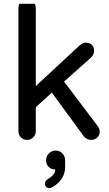

<svg xmlns="http://www.w3.org/2000/svg" viewBox="-20 -725 572 1003"><path d="M76.2 -39.1V-672.9Q76.2 -705.1 84 -705.1H159.2Q167 -705.1 167 -672.9V-275.4L397.5 -489.3Q413.1 -502 427.7 -502Q449.2 -502 460.4 -490.2Q471.7 -478.5 471.7 -458Q471.7 -442.4 455.1 -423.8L314.5 -298.8L491.2 -65.4Q501 -50.8 501 -38.1Q501 -18.6 487.8 -6.3Q474.6 5.9 455.1 5.9Q445.3 5.9 435.1 1Q424.8 -3.9 418 -12.7L251 -241.2L167 -165V-39.1Q167 -20.5 153.3 -7.3Q139.6 5.9 121.1 5.9Q102.5 5.9 89.4 -7.3Q76.2 -20.5 76.2 -39.1ZM214.8 234.4Q214.8 221.7 226.6 212.9Q249 199.2 258.8 187.5Q268.6 175.8 268.6 160.2Q248 160.2 234.4 147Q220.7 133.8 220.7 112.3Q220.7 91.8 235.4 76.7Q250 61.5 270.5 61.5Q292 61.5 306.2 76.7Q320.3 91.8 320.3 114.3V146.5Q320.3 212.9 253.9 252.9Q244.1 257.8 237.3 257.8Q227.5 257.8 221.2 251Q214.8 244.1 214.8 234.4Z"/></svg>

Font: YuPearl-Regular
Style: Regular
Weight: 400
Designer: Max Yao
Foundry: Max-Everyday
Version: Version 1.011; ttfautohint (v1.8.3)